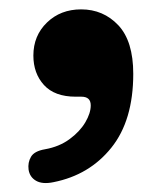

<svg xmlns="http://www.w3.org/2000/svg" viewBox="-20 -204 352 420"><path d="M145.5 7.5Q99.5 7.5 76.2 -18Q53 -43.5 53 -82.5Q53 -126 82.8 -154.8Q112.5 -183.5 157.5 -183.5Q206 -183.5 238.8 -148.8Q271.5 -114 271.5 -42.5Q271.5 59.5 223.5 119.2Q175.5 179 97 194.5Q73 199.5 59 191.5Q45 183.5 42.5 167Q40.5 151.5 47.8 139Q55 126.5 78.5 122.5Q109.5 117 132 100.5Q154.5 84 166.5 63.8Q178.5 43.5 178.5 26.5Q178.5 7.5 158 7.5Z"/></svg>

Font: Fraunces 9pt S100
Style: Bold
Weight: 700
Version: Version 1.000; ttfautohint (v1.8.3)